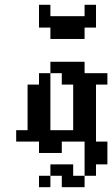

<svg xmlns="http://www.w3.org/2000/svg" viewBox="-20 -639 469 802"><path d="M47.6 -95.2H95.2V-47.6H47.6ZM95.2 -95.2H142.9V-47.6H95.2ZM142.9 -95.2H190.5V-47.6H142.9ZM190.5 -95.2H238.1V-47.6H190.5ZM238.1 -95.2H285.7V-47.6H238.1ZM285.7 -95.2H333.3V-47.6H285.7ZM142.9 -47.6H190.5V0H142.9ZM190.5 -47.6H238.1V0H190.5ZM95.2 -142.9H142.9V-95.2H95.2ZM142.9 -142.9H190.5V-95.2H142.9ZM142.9 -190.5H190.5V-142.9H142.9ZM142.9 -238.1H190.5V-190.5H142.9ZM142.9 -285.7H190.5V-238.1H142.9ZM95.2 -285.7H142.9V-238.1H95.2ZM95.2 -238.1H142.9V-190.5H95.2ZM95.2 -190.5H142.9V-142.9H95.2ZM142.9 -333.3H190.5V-285.7H142.9ZM190.5 -381H238.1V-333.3H190.5ZM238.1 -381H285.7V-333.3H238.1ZM285.7 -381H333.3V-333.3H285.7ZM238.1 -333.3H285.7V-285.7H238.1ZM285.7 -333.3H333.3V-285.7H285.7ZM333.3 -333.3H381V-285.7H333.3ZM381 -333.3H428.6V-285.7H381ZM333.3 -285.7H381V-238.1H333.3ZM333.3 -238.1H381V-190.5H333.3ZM333.3 -190.5H381V-142.9H333.3ZM285.7 -238.1H333.3V-190.5H285.7ZM285.7 -285.7H333.3V-238.1H285.7ZM285.7 -190.5H333.3V-142.9H285.7ZM285.7 -142.9H333.3V-95.2H285.7ZM333.3 -142.9H381V-95.2H333.3ZM333.3 -95.2H381V-47.6H333.3ZM333.3 -47.6H381V0H333.3ZM333.3 0H381V47.6H333.3ZM333.3 47.6H381V95.2H333.3ZM381 -47.6H428.6V0H381ZM381 0H428.6V47.6H381ZM190.5 47.6H238.1V95.2H190.5ZM238.1 47.6H285.7V95.2H238.1ZM238.1 95.2H285.7V142.9H238.1ZM142.9 95.2H190.5V142.9H142.9ZM285.7 95.2H333.3V142.9H285.7ZM238.1 -523.8H285.7V-476.2H238.1ZM190.5 -571.4H238.1V-523.8H190.5ZM285.7 -523.8H333.3V-476.2H285.7ZM190.5 -523.8H238.1V-476.2H190.5ZM142.9 -571.4H190.5V-523.8H142.9ZM333.3 -571.4H381V-523.8H333.3ZM238.1 -571.4H285.7V-523.8H238.1ZM285.7 -571.4H333.3V-523.8H285.7ZM142.9 -619H190.5V-571.4H142.9ZM333.3 -619H381V-571.4H333.3Z"/></svg>

Font: Jacquard 12
Style: Regular
Weight: 400
Designer: Sarah Cadigan-Fried
Version: Version 1.000; ttfautohint (v1.8.4.7-5d5b)